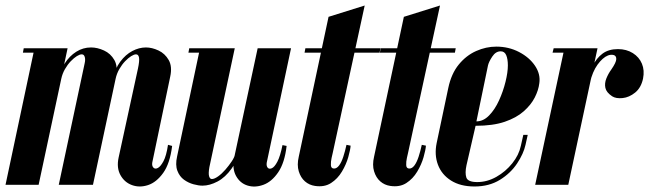

<svg xmlns="http://www.w3.org/2000/svg" viewBox="-49 -670 2354 696"><path d="M81 0 162 -381Q169 -414 186 -440.5Q203 -467 227.5 -482.5Q252 -498 281 -498Q304 -498 328 -487Q352 -476 365.5 -452.5Q379 -429 371 -392L288 0H164L258 -441Q260 -449 259.5 -456.5Q259 -464 256 -468.5Q253 -473 247 -473Q240 -473 229.5 -466.5Q219 -460 207.5 -448Q196 -436 186.5 -419.5Q177 -403 173 -384L91 0ZM-29 0 76 -495H196L91 0ZM34 -479 37 -495H76L73 -479ZM278 0 360 -384Q368 -421 387 -446.5Q406 -472 430.5 -485Q455 -498 480 -498Q502 -498 525.5 -487Q549 -476 562.5 -452.5Q576 -429 568 -392L503 -81Q501 -69 507 -62.5Q513 -56 523 -61Q533 -66 543.5 -85.5Q554 -105 560 -145L575 -141Q567 -77 542.5 -43Q518 -9 487.5 1Q457 11 429.5 1Q402 -9 387.5 -35.5Q373 -62 381 -99L451 -421Q457 -449 455 -461Q453 -473 444 -473Q437 -473 426.5 -466.5Q416 -460 404.5 -448Q393 -436 383.5 -419.5Q374 -403 370 -384L288 0Z M900 -495 825 -143Q814 -92 791 -59.5Q768 -27 739.5 -12Q711 3 685 3Q671 3 652.5 -2Q634 -7 618 -18.5Q602 -30 594 -51Q586 -72 593 -103L676 -495H802L710 -64Q706 -41 709 -31Q712 -21 719 -21Q728 -21 741.5 -30.5Q755 -40 768 -55Q781 -70 791 -85Q801 -100 803 -111L885 -495ZM1006 -495 918 -81Q916 -69 921 -62.5Q926 -56 936 -60Q946 -64 956.5 -84Q967 -104 975 -144L990 -141Q983 -80 959.5 -45.5Q936 -11 905.5 0Q875 11 848 2.5Q821 -6 806.5 -32.5Q792 -59 800 -99L885 -495ZM686 -495 683 -479H634L637 -495Z M1142 -609 1273 -650 1157 -115Q1156 -111 1153 -97.5Q1150 -84 1150.5 -71.5Q1151 -59 1162 -59Q1172 -59 1180.5 -70.5Q1189 -82 1195.5 -102Q1202 -122 1207 -145L1222 -142Q1221 -127 1213.5 -100.5Q1206 -74 1190.5 -48Q1175 -22 1151 -6.5Q1127 9 1093 4Q1072 1 1056.5 -12.5Q1041 -26 1034 -49Q1027 -72 1034 -102ZM1229 -479 1232 -495H1330L1327 -479ZM1055 -479 1058 -495H1124L1121 -479Z M1415 -609 1546 -650 1430 -115Q1429 -111 1426 -97.5Q1423 -84 1423.5 -71.5Q1424 -59 1435 -59Q1445 -59 1453.5 -70.5Q1462 -82 1468.5 -102Q1475 -122 1480 -145L1495 -142Q1494 -127 1486.5 -100.5Q1479 -74 1463.5 -48Q1448 -22 1424 -6.5Q1400 9 1366 4Q1345 1 1329.5 -12.5Q1314 -26 1307 -49Q1300 -72 1307 -102ZM1502 -479 1505 -495H1603L1600 -479ZM1328 -479 1331 -495H1397L1394 -479Z M1534 -152 1576 -351Q1587 -403 1614 -436Q1641 -469 1677 -485Q1713 -501 1750 -501Q1795 -501 1832.5 -481.5Q1870 -462 1890.5 -431.5Q1911 -401 1906 -368Q1903 -343 1889.5 -316.5Q1876 -290 1849.5 -266.5Q1823 -243 1780.5 -228.5Q1738 -214 1675 -214L1642 -71Q1636 -43 1641.5 -26.5Q1647 -10 1681 -10Q1717 -10 1750.5 -29Q1784 -48 1808 -78Q1832 -108 1839 -141L1848 -181H1864L1856 -145Q1849 -113 1825.5 -77.5Q1802 -42 1763 -18Q1724 6 1671 6Q1620 6 1586 -15.5Q1552 -37 1538.5 -73Q1525 -109 1534 -152ZM1678 -230Q1703 -230 1724 -251.5Q1745 -273 1760 -306Q1775 -339 1783.5 -373.5Q1792 -408 1792 -433Q1792 -456 1786 -470Q1780 -484 1766 -484Q1748 -484 1735.5 -465Q1723 -446 1720 -433Z M2066 -304 2080 -372Q2087 -405 2100 -432Q2113 -459 2135 -475.5Q2157 -492 2191 -492Q2222 -492 2245 -477.5Q2268 -463 2278 -439Q2288 -415 2282 -385Q2275 -352 2253.5 -334.5Q2232 -317 2208 -314.5Q2184 -312 2170 -321Q2149 -335 2145.5 -351.5Q2142 -368 2149 -385.5Q2156 -403 2167 -418Q2185 -444 2185 -456Q2185 -468 2175.5 -470.5Q2166 -473 2155 -469Q2145 -465 2135.5 -456.5Q2126 -448 2117 -435.5Q2108 -423 2101 -406.5Q2094 -390 2090 -371L2076 -304ZM1891 0 1997 -495H2117L2011 0ZM1954 -479 1958 -495H2007L2013 -479Z"/></svg>

Font: Emberly Black
Style: Italic
Weight: 900
Italic angle: -12°
Designer: Rajesh Rajput
Foundry: Rajesh Rajput
Version: Version 1.000